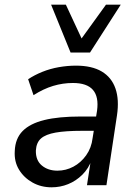

<svg xmlns="http://www.w3.org/2000/svg" viewBox="-20 -790 586 819"><path d="M200 9Q155 9 118.5 -11.5Q82 -32 61 -66.5Q40 -101 43 -146Q45 -199 76.5 -231Q108 -263 169 -278Q230 -293 324 -293H402L393 -232H329Q260 -232 217.5 -224.5Q175 -217 155 -199.5Q135 -182 133 -148Q132 -106 158.5 -84Q185 -62 225 -62Q261 -62 293 -79Q325 -96 347.5 -127.5Q370 -159 375 -201L394 -318Q402 -377 376.5 -406.5Q351 -436 291 -436Q248 -436 206.5 -423.5Q165 -411 123 -384L100 -452Q127 -470 160.5 -483.5Q194 -497 231 -503.5Q268 -510 304 -510Q372 -510 414 -485Q456 -460 472.5 -412.5Q489 -365 479 -298L434 0H351L368 -110H372Q358 -71 331 -44.5Q304 -18 270.5 -4.5Q237 9 200 9ZM281 -566 198 -770H261L328 -626L432 -770H495L364 -566Z"/></svg>

Font: Nunitoga
Style: Medium Italic
Weight: 500
Italic angle: -9°
Designer: Vernon Adams
Foundry: Vernon Adams
Version: Version 1.0